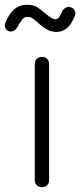

<svg xmlns="http://www.w3.org/2000/svg" viewBox="-36 -786 336 806"><path d="M140 0Q127 0 118.5 -8.5Q110 -17 110 -30V-517Q110 -531 118.5 -539Q127 -547 140 -547Q154 -547 162 -539Q170 -531 170 -517V-30Q170 -17 162 -8.5Q154 0 140 0ZM201 -652Q177 -652 158 -664Q139 -676 128 -686Q113 -701 102.5 -708Q92 -715 79 -715Q66 -715 57 -703.5Q48 -692 37 -672Q31 -661 21 -656.5Q11 -652 1 -655Q-10 -659 -14 -669.5Q-18 -680 -13 -692Q4 -732 26 -749Q48 -766 78 -766Q104 -766 119 -756.5Q134 -747 150 -733Q170 -717 179.5 -711Q189 -705 197 -705Q212 -705 223 -735Q228 -747 238.5 -753Q249 -759 259 -756Q273 -752 278 -742Q283 -732 278 -719Q263 -682 244 -667Q225 -652 201 -652Z"/></svg>

Font: ComfortaaLight
Style: Regular
Weight: 300
Designer: Johan Aakerlund
Foundry: Johan Aakerlund
Version: Version 3.104; ttfautohint (v1.8.1.43-b0c9)